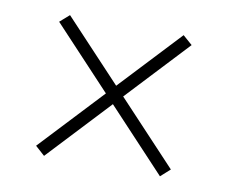

<svg xmlns="http://www.w3.org/2000/svg" viewBox="-51 -556 586 491"><g transform="rotate(10 241.5 -311.0)"><path d="M94 -494.5 416.5 -150.5 392 -128.5 69.5 -473ZM91 -128.5 66.5 -150.5 389 -494.5 413.5 -473Z"/></g></svg>

Font: Anek Kannada ExtraLight
Style: Regular
Weight: 250
Version: Version 1.003